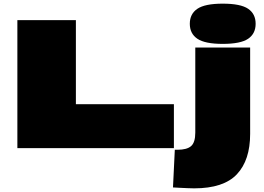

<svg xmlns="http://www.w3.org/2000/svg" viewBox="-20 -810 1442 1050"><path d="M75 0V-700H395V-240H931V0ZM1198 -570Q1101 -570 1059.5 -598Q1018 -626 1018 -680Q1018 -734 1059.5 -762Q1101 -790 1198 -790Q1296 -790 1337 -762Q1378 -734 1378 -680Q1378 -626 1337 -598Q1296 -570 1198 -570ZM1348 -550V-78Q1348 66 1275.5 143Q1203 220 1042 220Q1027 220 1005.5 219Q984 218 962.5 217Q941 216 926 215L936 9H951Q1002 9 1025 -11Q1048 -31 1048 -85V-550Z"/></svg>

Font: Georama ExtraExtended Black
Style: Regular
Weight: 900
Width: 8
Designer: Jean-Baptiste Levee
Foundry: Production Type
Version: Version 1.000